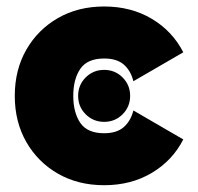

<svg xmlns="http://www.w3.org/2000/svg" viewBox="-20 -542 595 577"><path d="M200.2 -253.9Q200.2 -203.6 221.4 -172.6Q242.7 -141.6 293 -141.6Q331.1 -141.6 352.1 -160.2Q373 -178.7 380.9 -210L530.8 -123Q498.5 -59.6 436.3 -22.5Q374 14.6 293 14.6Q214.8 14.6 154.3 -20Q93.8 -54.7 59.1 -115.2Q24.4 -175.8 24.4 -253.9Q24.4 -332 59.1 -392.6Q93.8 -453.1 154.3 -487.8Q214.8 -522.5 293 -522.5Q374 -522.5 436.3 -485.4Q498.5 -448.2 530.8 -384.8L380.9 -297.9Q373 -329.6 352.1 -347.9Q331.1 -366.2 293 -366.2Q242.7 -366.2 221.4 -335.2Q200.2 -304.2 200.2 -253.9ZM371.1 -253.9Q371.1 -221.2 348.4 -198.5Q325.7 -175.8 293 -175.8Q260.3 -175.8 237.5 -198.5Q214.8 -221.2 214.8 -253.9Q214.8 -286.6 237.5 -309.3Q260.3 -332 293 -332Q325.7 -332 348.4 -309.3Q371.1 -286.6 371.1 -253.9Z"/></svg>

Font: Giphurs Black
Style: Regular
Weight: 900
Version: Version 0.920; ttfautohint (v1.8.4.7-5d5b)